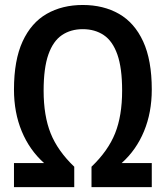

<svg xmlns="http://www.w3.org/2000/svg" viewBox="-20 -770 682 790"><path d="M37.5 0V-99H161.5Q101.5 -152.5 69.5 -229.8Q37.5 -307 37.5 -401.5Q37.5 -522.5 73 -599.5Q108.5 -676.5 172.2 -713Q236 -749.5 320.5 -749.5Q405.5 -749.5 469.5 -713Q533.5 -676.5 569 -599.5Q604.5 -522.5 604.5 -401.5Q604.5 -307 572.5 -229.8Q540.5 -152.5 480.5 -99H604.5V0H356.5V-84Q424.5 -149 453.5 -221.2Q482.5 -293.5 482.5 -397Q482.5 -490 463 -545.5Q443.5 -601 407 -625.5Q370.5 -650 320.5 -650Q271 -650 234.8 -625.5Q198.5 -601 179 -545.5Q159.5 -490 159.5 -397Q159.5 -293.5 188.5 -221.2Q217.5 -149 285.5 -84V0Z"/></svg>

Font: Encode Sans Condensed SemiBold
Style: Regular
Weight: 600
Width: 3
Designer: Multiple Designers
Foundry: Impallari Type
Version: Version 3.000; ttfautohint (v1.8.3) -l 8 -r 50 -G 200 -x 14 